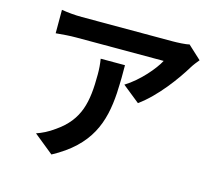

<svg xmlns="http://www.w3.org/2000/svg" viewBox="-112 -891 1223 1085"><g transform="rotate(15 500.0 -348.5)"><path d="M908 -626C917 -641 935 -664 946 -677L868 -749C849 -743 797 -741 770 -741H240C198 -741 159 -745 121 -751V-614C168 -618 198 -621 240 -621H751C725 -571 651 -483 571 -434L672 -353C770 -423 861 -548 908 -626ZM546 -541H404C409 -509 411 -483 411 -452C411 -288 390 -181 263 -93C226 -66 192 -50 160 -39L275 54C484 -58 532 -204 543 -378L546 -465L543 -383C545 -410 545 -439 546 -468V-473C546 -490 546 -507 546 -525V-541Z"/></g></svg>

Font: Glow Sans TC Normal
Style: Bold
Weight: 700
Designer: Ryoko NISHIZUKA (kana, bopomofo & ideographs); Paul D. Hunt (Latin, Greek & Cyrillic); Sandoll Communications, Soo-young
Version: Version 0.93